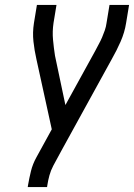

<svg xmlns="http://www.w3.org/2000/svg" viewBox="-20 -755 541 775"><path d="M170 0H92L93 -7Q98 -36 105 -64.5Q112 -93 127 -120L189 -233L127 -516Q119 -551 115 -587.5Q111 -624 117 -662L129 -735H208L196 -662Q191 -628 194 -595Q197 -562 202 -530L244 -331L364 -549Q371 -563 378.5 -576.5Q386 -590 392 -604Q398 -618 403 -632.5Q408 -647 410 -662L422 -735H501L489 -662Q483 -624 467 -587.5Q451 -551 431 -516L228 -147L195 -86Q185 -67 179.5 -47Q174 -27 171 -7Z"/></svg>

Font: Iosevka Term Curly
Style: Italic
Weight: 400
Italic angle: -9°
Designer: Belleve Invis
Foundry: Belleve Invis
Version: Version 32.3.0